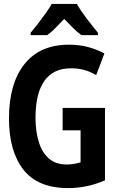

<svg xmlns="http://www.w3.org/2000/svg" viewBox="-20 -954 603 984"><path d="M329 10Q174 10 100 -84.5Q26 -179 26 -347Q26 -525 105 -625Q184 -725 334 -725Q388 -725 433 -712.5Q478 -700 515 -680L473 -569Q443 -587 411.5 -595.5Q380 -604 344 -604Q253 -604 207.5 -539.5Q162 -475 162 -351Q162 -282 178.5 -227.5Q195 -173 230 -142Q265 -111 322 -111Q341 -111 358.5 -114Q376 -117 393 -122V-286H301V-401H518V-30Q427 10 329 10ZM137 -786Q154 -806 174.5 -832.5Q195 -859 214.5 -886.5Q234 -914 245 -934H374Q393 -900 423.5 -860Q454 -820 482 -786V-774H397Q376 -789 354.5 -810.5Q333 -832 309 -857Q285 -832 263.5 -810Q242 -788 222 -774H137Z"/></svg>

Font: Noto Sans Mono SemiCondensed
Style: Bold
Weight: 700
Width: 4
Designer: Monotype Design Team
Foundry: Monotype Imaging Inc.
Version: Version 2.014